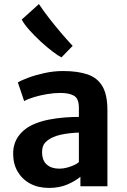

<svg xmlns="http://www.w3.org/2000/svg" viewBox="-20 -914 621 942"><path d="M220 8Q168 8 128.5 -13Q89 -34 66.8 -71.8Q44.5 -109.5 44.5 -160Q44.5 -211.5 72.5 -248.5Q100.5 -285.5 148 -305.5Q181 -319.5 219.2 -327Q257.5 -334.5 295.8 -337.5Q334 -340.5 367 -340.5L392 -309.5L367 -263.5Q348.5 -263 324.5 -260.5Q300.5 -258 277.8 -253Q255 -248 239.5 -240.5Q218 -231 202.2 -215Q186.5 -199 186.5 -168Q186.5 -127 209.2 -106.8Q232 -86.5 271 -86.5Q291 -86.5 311.2 -92.2Q331.5 -98 346.8 -105.5Q362 -113 367 -119L392.5 -90L374.5 -47Q352 -27 312 -9.5Q272 8 220 8ZM507 0H374.5V-83H367V-385.5Q367 -430 343.5 -444Q320 -458 276 -458Q244.5 -458 210.5 -452.2Q176.5 -446.5 146.8 -437.5Q117 -428.5 98.5 -418L67.5 -510Q82.5 -519 117.5 -532.2Q152.5 -545.5 198 -555.5Q243.5 -565.5 289.5 -565.5Q361.5 -565.5 410 -548.8Q458.5 -532 482.8 -490.2Q507 -448.5 507 -373ZM336.5 -689 281.5 -632.5Q266 -640 238.5 -660.8Q211 -681.5 180.8 -709.2Q150.5 -737 124.8 -765.8Q99 -794.5 86.5 -818L171 -894Q192.5 -861.5 221 -824.8Q249.5 -788 279.8 -752.5Q310 -717 336.5 -689Z"/></svg>

Font: Merriweather Sans SemiBold
Style: Regular
Weight: 600
Designer: Eben Sorkin
Foundry: Eben Sorkin
Version: Version 2.001